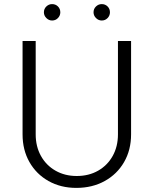

<svg xmlns="http://www.w3.org/2000/svg" viewBox="-20 -900 749 936"><path d="M352 16Q276 16 216.5 -17.5Q157 -51 123.5 -110Q90 -169 90 -245V-700H154V-245Q154 -186 179.5 -140Q205 -94 250.5 -68Q296 -42 354 -42Q413 -42 458.5 -68Q504 -94 529.5 -140Q555 -186 555 -245V-700H619V-245Q619 -169 585 -110Q551 -51 490.5 -17.5Q430 16 352 16ZM476 -800Q460 -800 448 -812Q436 -824 436 -840Q436 -857 448 -868.5Q460 -880 476 -880Q493 -880 504.5 -868.5Q516 -857 516 -840Q516 -824 504.5 -812Q493 -800 476 -800ZM234 -800Q218 -800 206 -812Q194 -824 194 -840Q194 -857 206 -868.5Q218 -880 234 -880Q251 -880 262.5 -868.5Q274 -857 274 -840Q274 -824 262.5 -812Q251 -800 234 -800Z"/></svg>

Font: Figtree Light Light
Style: Regular
Weight: 300
Version: Version 2.001;gftools[0.9.30]